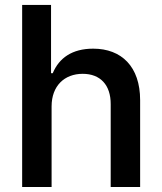

<svg xmlns="http://www.w3.org/2000/svg" viewBox="-20 -747 648 767"><path d="M186.1 -321.7C186.1 -404.5 237.9 -452.1 310.4 -452.1C380.7 -452.1 422.6 -407.7 422.2 -330.6V0H539.8V-346.9C539.8 -481.2 465.2 -552.6 352.3 -552.6C268.1 -552.6 215.9 -515.3 190.7 -454.5H183.9V-727.3H68.5V0H186.1Z"/></svg>

Font: Magic Ui Pro Semi Bold
Style: Regular
Weight: 600
Designer: Stefan Endress, Andreas Faust
Version: Version 1.000;FEAKit 1.0